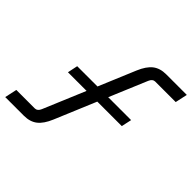

<svg xmlns="http://www.w3.org/2000/svg" viewBox="-210 -871 1039 1039"><g transform="rotate(45 309.5 -351.5)"><path d="M-33.7 0 -18.6 -69.8H123Q142.6 -69.8 152.8 -94.2L253.9 -335H111.3L123.5 -393.6H278.8L367.2 -604.5Q389.2 -656.7 418.9 -679.9Q448.7 -703.1 495.6 -703.1H652.8L637.7 -633.3H480.5Q461.4 -633.3 451.2 -608.9L360.8 -393.6H536.1L523.4 -335H335.9L236.8 -98.6Q215.3 -46.9 185.5 -23.4Q155.8 0 108.9 0Z"/></g></svg>

Font: Schibsted Grotesk
Style: Italic
Weight: 400
Italic angle: -12°
Designer: Bakken & Baeck AS, Henrik Kongsvoll
Foundry: Schibsted ASA
Version: Version 1.100; ttfautohint (v1.8.4.7-5d5b);gftools[0.9.25]